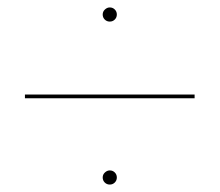

<svg xmlns="http://www.w3.org/2000/svg" viewBox="-20 -489 590 516"><path d="M256 -450Q256 -458 262 -463.5Q268 -469 275 -469Q283 -469 288.5 -463.5Q294 -458 294 -450Q294 -442 288.5 -436.5Q283 -431 275 -431Q267 -431 261.5 -436.5Q256 -442 256 -450ZM47 -235H503V-225H47ZM256 -12Q256 -20 262 -25.5Q268 -31 275 -31Q283 -31 288.5 -25.5Q294 -20 294 -12Q294 -4 288.5 1.5Q283 7 275 7Q267 7 261.5 1.5Q256 -4 256 -12Z"/></svg>

Font: Ysabeau SC Hairline
Style: Regular
Weight: 100
Designer: Christian Thalmann (Catharsis Fonts)
Version: Version 0.003